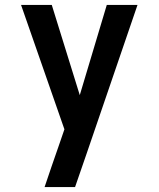

<svg xmlns="http://www.w3.org/2000/svg" viewBox="-20 -755 640 775"><path d="M160 0Q174 -42 188.5 -84Q203 -126 218 -169L240 -233L65 -735H189L302 -371L411 -735H535L330 -136L283 0Z"/></svg>

Font: Iosevka Custom Extended
Style: Bold
Weight: 700
Width: 7
Monospace: yes
Designer: Belleve Invis
Foundry: Belleve Invis
Version: Version 11.2.4; ttfautohint (v1.8.4)